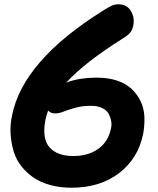

<svg xmlns="http://www.w3.org/2000/svg" viewBox="-20 -815 740 902"><path d="M315.9 66.9Q262.2 66.9 216.6 54.4Q170.9 42 137.9 19.5Q105 -2.9 80.3 -34.2Q55.7 -65.4 44.2 -103.5Q32.7 -141.6 29.8 -185.1Q26.9 -228.5 37.1 -274.9Q88.4 -528.3 458 -761.2Q489.7 -781.7 504.9 -788.3Q520 -794.9 535.2 -794.9Q575.7 -794.9 594.7 -763.9Q613.8 -732.9 606 -694.8Q602.5 -676.3 593 -663.3Q583.5 -650.4 556.2 -633.8Q378.4 -522 291 -426.8Q350.6 -450.2 437 -450.2Q488.3 -450.2 529.3 -436.5Q570.3 -422.9 596.7 -398.7Q623 -374.5 639.6 -341.3Q656.2 -308.1 658.2 -269.3Q660.2 -230.5 652.8 -187Q629.4 -70.8 539.8 -2Q450.2 66.9 315.9 66.9ZM193.8 -253.9Q176.3 -164.6 212.2 -123.3Q248 -82 325.2 -82Q393.6 -82 440.9 -115.2Q488.3 -148.4 501 -210Q505.9 -227.5 502.2 -246.6Q498.5 -265.6 489.7 -281.5Q481 -297.4 459.7 -307.6Q438.5 -317.9 408.2 -317.9Q366.2 -317.9 334 -308.8Q301.8 -299.8 279.5 -291Q257.3 -282.2 240.2 -282.2Q216.8 -282.2 206.1 -295.9Q197.3 -270.5 193.8 -253.9Z"/></svg>

Font: Shantell Sans Irregular Bouncy
Style: Bold Italic
Weight: 700
Italic angle: -11.31°
Designer: Stephen Nixon, Anya Danilova, Shantell Martin
Foundry: Arrow Type
Version: Version 1.006;[9816181b4]